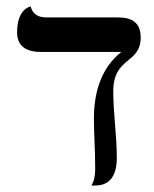

<svg xmlns="http://www.w3.org/2000/svg" viewBox="-20 -574 478 595"><path d="M331 -291C331 -399 416 -375 416 -458C416 -502 391 -520 346 -520H124C97 -520 81 -531 75 -554C75 -554 33 -548 33 -474C33 -433 58 -413 108 -413H356C299 -368 271 -297 271 -207C271 -159 275 -112 275 -49C275 -28 271 -11 263 1H274C298 1 342 -6 342 -85C342 -155 331 -222 331 -291Z"/></svg>

Font: Libertinus Serif Display
Style: Regular
Weight: 400
Designer: Philipp H. Poll
Foundry: Khaled Hosny
Version: Version 6.1